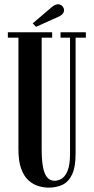

<svg xmlns="http://www.w3.org/2000/svg" viewBox="-20 -848 430 880"><path d="M203 12Q181 12 156.8 5Q132.5 -2 111.5 -20.5Q90.5 -39 77.5 -73.5Q64.5 -108 64.5 -163.5V-675.5H16V-700H219V-675.5H171V-160.5Q171 -88 185.2 -53.8Q199.5 -19.5 230.5 -19.5Q246.5 -19.5 262.8 -29.2Q279 -39 290 -66Q301 -93 301 -144V-675.5H257.5V-700H373.5V-675.5H326.5V-145Q326.5 -82 310.2 -48Q294 -14 266 -1Q238 12 203 12ZM145 -725 130 -741 218 -816Q233.5 -828.5 246.5 -828.5Q261.5 -828.5 270 -814Q273.5 -808 273.5 -801.5Q273.5 -781.5 245 -770Z"/></svg>

Font: Imbue 50pt SemiBold
Style: Regular
Weight: 600
Designer: Tyler Finck
Foundry: Etcetera Type Company
Version: Version 1.102; ttfautohint (v1.8.3)